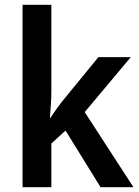

<svg xmlns="http://www.w3.org/2000/svg" viewBox="-20 -780 578 800"><path d="M194 -403Q194 -374 192 -345.5Q190 -317 188 -289H190Q203 -308 217 -328Q231 -348 246 -366L390 -542H525L333 -313L536 0H399L253 -236L194 -182V0H74V-760H194Z"/></svg>

Font: Noto Sans Sinhala SemiCondensed SemiBold
Style: Regular
Weight: 600
Width: 4
Designer: Jelle Bosma - Monotype Design Team
Foundry: Monotype Imaging Inc.
Version: Version 2.006; ttfautohint (v1.8.4.7-5d5b)